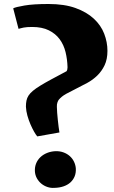

<svg xmlns="http://www.w3.org/2000/svg" viewBox="-20 -929 567 951"><path d="M164.6 -253.4Q157.7 -261.2 148.7 -277.1Q139.6 -293 130.9 -313.2Q122.1 -333.5 115.7 -356.2Q109.4 -378.9 108.4 -400.4Q108.4 -417.5 111.1 -430.7Q113.8 -443.8 121.3 -455.6Q128.9 -467.3 142.8 -479Q156.7 -490.7 179 -504.4Q201.2 -518.1 233.2 -535.4Q265.1 -552.7 309.6 -576.2Q314.5 -583 314.5 -595.7Q313.5 -634.8 304.7 -670.9Q295.9 -707 275.6 -734.6Q255.4 -762.2 221.9 -778.8Q188.5 -795.4 139.2 -795.4Q125.5 -795.4 115.5 -794.7Q105.5 -793.9 97.7 -792.5Q89.8 -791 83.7 -789.3Q77.6 -787.6 71.8 -786.1L45.4 -887.7Q56.6 -894 100.8 -901.6Q145 -909.2 220.2 -909.2Q298.8 -909.2 354.2 -889.2Q409.7 -869.1 444.8 -836.4Q480 -803.7 496.1 -762Q512.2 -720.2 512.2 -677.2Q512.2 -635.3 498 -605.7Q483.9 -576.2 461.7 -554.7Q439.5 -533.2 412.1 -518.3Q384.8 -503.4 357.9 -490.2Q331.1 -477.1 307.6 -464.1Q284.2 -451.2 270.5 -434.1Q267.6 -430.2 264.4 -421.4Q261.2 -412.6 261.7 -399.9Q261.7 -386.7 263.2 -369.6Q264.6 -352.5 266.4 -335Q268.1 -317.4 270.3 -301Q272.5 -284.7 274.4 -272.9ZM152.8 -81.5Q151.9 -102.5 159.2 -120.1Q166.5 -137.7 180.2 -150.6Q193.8 -163.6 213.1 -171.4Q232.4 -179.2 254.9 -180.2Q276.9 -180.7 294.7 -174.1Q312.5 -167.5 325.7 -155.8Q338.9 -144 346.4 -128.4Q354 -112.8 355.5 -95.7Q356.9 -72.8 349.6 -55.2Q342.3 -37.6 328.4 -25.1Q314.5 -12.7 294.4 -5.9Q274.4 1 249.5 1.5Q231.9 2.9 215.1 -2.7Q198.2 -8.3 184.8 -19.3Q171.4 -30.3 162.6 -46.1Q153.8 -62 152.8 -81.5Z"/></svg>

Font: Merriweather UltraBold
Style: Regular
Weight: 900
Designer: Eben Sorkin ( sorkintype@gmail.com )
Foundry: Eben Sorkin
Version: Version 1.570; ttfautohint (v1.3) -l 8 -r 32 -G 0 -x 0 -H 60